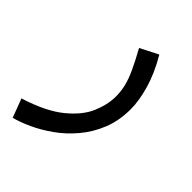

<svg xmlns="http://www.w3.org/2000/svg" viewBox="-197 -423 736 736"><g transform="rotate(45 171.0 -54.5)"><path d="M3.9 230 -24.9 153.8Q76.2 122.1 130.6 77.6Q185.1 33.2 205.6 -14.9Q226.1 -63 226.1 -106.9Q226.1 -134.8 220 -160.9Q213.9 -187 199 -220Q184.1 -252.9 157.2 -301.8L230 -338.9Q268.1 -273.9 284.4 -216.1Q300.8 -158.2 300.8 -113.8Q300.8 -50.8 280.3 0Q259.8 50.8 226.3 90.3Q192.9 129.9 153.3 158Q113.8 186 74.5 204.1Q35.2 222.2 3.9 230Z"/></g></svg>

Font: Kurinto Seri
Style: Regular
Weight: 400
Designer: Kurinto was developed by Clint Goss from a range of fonts that are compatible with the SIL Open Font License Version 1.1
Foundry: Clinton F. Goss
Version: Version 2.196; July 25, 2020